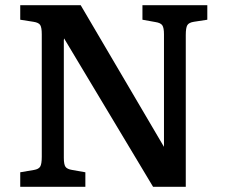

<svg xmlns="http://www.w3.org/2000/svg" viewBox="-20 -720 876 740"><path d="M58 0V-56L111 -65Q129 -68 135 -78Q141 -88 141 -116V-588Q141 -614 135 -623.5Q129 -633 109 -636L58 -644V-700H291L612 -154V-161V-588Q612 -613 605.5 -622.5Q599 -632 579 -635L529 -644V-700H779V-644L727 -636Q708 -633 702 -623Q696 -613 696 -585V0H570L227 -572L226 -565V-112Q226 -86 232.5 -77Q239 -68 258 -65L309 -56V0Z"/></svg>

Font: Literata 12pt Medium
Style: Regular
Weight: 500
Designer: Latin by Veronika Burian and Jose Scaglione. Greek by Irene Vlachou. Cyrillic by Vera Evstafieva.
Foundry: TypeTogether
Version: Version 3.002